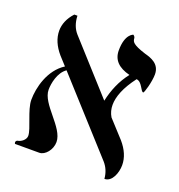

<svg xmlns="http://www.w3.org/2000/svg" viewBox="-108 -650 698 750"><g transform="rotate(20 240.5 -275.0)"><path d="M453 -442C453 -486 415 -498 389 -505C332 -523 331 -534 329 -544C329 -549 328 -554 321 -559C321 -559 288 -551 288 -482C288 -443 312 -418 360 -406C330 -368 312 -324 302 -278L301 -279L115 -485C100 -502 91 -525 90 -554H77C54 -529 43 -502 43 -475C43 -444 56 -414 81 -385L112 -351C52 -313 33 -234 33 -184C33 -141 70 -77 70 -47C70 -31 52 -17 37 -15C33 -14 30 -10 30 -6C30 -4 31 -2 32 0H133C157 0 182 -30 182 -62C182 -123 83 -184 83 -244C83 -270 92 -318 123 -339L381 -54C396 -37 405 -16 407 9C439 9 454 -34 454 -65C454 -96 441 -126 416 -155L351 -226C342 -241 338 -257 338 -274C338 -308 354 -350 392 -400C416 -398 423 -360 434 -360C438 -360 453 -411 453 -442Z"/></g></svg>

Font: Libertinus Math
Style: Regular
Weight: 400
Designer: Philipp H. Poll, Khaled Hosny
Foundry: Caleb Maclennan
Version: Version 7.050;RELEASE